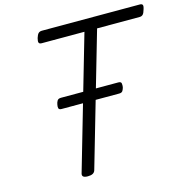

<svg xmlns="http://www.w3.org/2000/svg" viewBox="-139 -1129 1235 1275"><g transform="rotate(-15 478.0 -491.5)"><path d="M308 15Q265 15 272 -13L534 -918H240Q225 -918 221 -927Q217 -936 223 -958Q230 -981 239 -989.5Q248 -998 263 -998H936Q951 -998 955 -989.5Q959 -981 951 -958Q945 -936 936.5 -927Q928 -918 913 -918H621L359 -13Q355 1 342.5 8Q330 15 308 15ZM255 -462Q237 -462 234.5 -473Q232 -484 235 -497Q237 -511 244 -523Q251 -535 270 -535H664Q683 -535 685 -523Q687 -511 685 -497Q682 -484 675.5 -473Q669 -462 651 -462Z"/></g></svg>

Font: Playwrite AU QLD
Style: Regular
Weight: 400
Designer: Veronika Burian, José Scaglione
Foundry: TypeTogether
Version: Version 1.002